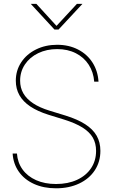

<svg xmlns="http://www.w3.org/2000/svg" viewBox="-20 -972 590 1002"><path d="M45.9 -170.9H68.4Q71.8 -123.5 97.7 -87.6Q123.5 -51.8 168.5 -31.7Q213.4 -11.7 272.5 -11.7Q334.5 -11.7 381.8 -33.4Q429.2 -55.2 455.3 -94.2Q481.4 -133.3 481.4 -184.6Q481.4 -224.1 464.4 -253.7Q447.3 -283.2 410.9 -306.2Q374.5 -329.1 315.4 -347.7L233.4 -373Q175.8 -391.1 137.9 -416.5Q100.1 -441.9 81.3 -475.3Q62.5 -508.8 62.5 -550.8Q62.5 -604 90.6 -646.7Q118.7 -689.5 168 -713.9Q217.3 -738.3 278.3 -738.3Q339.4 -738.3 387.2 -713.6Q435.1 -689 462.9 -645.3Q490.7 -601.6 494.1 -545.9H471.7Q467.8 -595.7 443.1 -634Q418.5 -672.4 376 -694.1Q333.5 -715.8 278.3 -715.8Q223.6 -715.8 179.4 -694.6Q135.3 -673.3 110.1 -635.7Q85 -598.1 85 -550.8Q85 -514.2 101.8 -484.9Q118.7 -455.6 152.8 -432.9Q187 -410.2 238.3 -394.5L321.3 -369.1Q384.3 -349.6 424.6 -323.7Q464.8 -297.9 484.4 -263.7Q503.9 -229.5 503.9 -184.6Q503.9 -127.9 474.9 -83.5Q445.8 -39.1 393.1 -14.2Q340.3 10.7 272.5 10.7Q207.5 10.7 157.2 -12.2Q106.9 -35.2 78.1 -76.2Q49.3 -117.2 45.9 -170.9ZM274.9 -836.9 381.3 -951.7H409.7V-951.2L285.6 -817.9H264.2L141.1 -951.2V-951.7H169.9Z"/></svg>

Font: Intratopia Thin
Style: Regular
Weight: 100
Designer: Rasmus Andersson
Foundry: rsms
Version: Version 3.000;Glyphs 3.2.3 (3260)